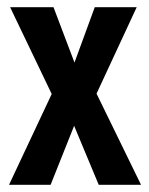

<svg xmlns="http://www.w3.org/2000/svg" viewBox="-20 -511 413 531"><path d="M247 -252 370 0H253L185 -163L120 0H5L123 -251L8 -491H128L186 -338L242 -491H358Z"/></svg>

Font: Teko Medium
Style: Regular
Weight: 500
Designer: Manushi Parikh, Jonny Pinhorn
Foundry: Indian Type Foundry
Version: Version 1.106;PS 1.0;hotconv 1.0.78;makeotf.lib2.5.61930; tt